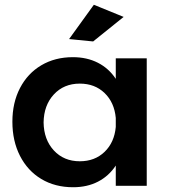

<svg xmlns="http://www.w3.org/2000/svg" viewBox="-20 -780 716 806"><path d="M374 -760 499 -709 371 -606 270 -616ZM596 -535V0H466V-85Q437 -41 391.5 -17.5Q346 6 287 6Q211 6 153.5 -28.5Q96 -63 64 -125.5Q32 -188 32 -269Q32 -349 64 -410.5Q96 -472 153.5 -506Q211 -540 286 -540Q345 -540 391 -516.5Q437 -493 466 -449V-535ZM466 -247V-285Q460 -350 419 -389.5Q378 -429 315 -429Q248 -429 206 -383.5Q164 -338 163 -266Q164 -194 206 -148.5Q248 -103 315 -103Q378 -103 419 -142.5Q460 -182 466 -247Z"/></svg>

Font: TypoPRO Montserrat Alternates
Style: Regular
Weight: 500
Designer: Julieta Ulanovsky
Foundry: Julieta Ulanovsky
Version: Version 6.001